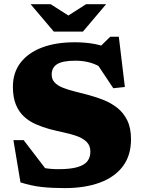

<svg xmlns="http://www.w3.org/2000/svg" viewBox="-20 -904 697 938"><path d="M538 -658 455 -662.5 518.5 -724.5H560.5L590 -479L533.5 -473L433.5 -623L481 -569.5Q455 -588 421.2 -597.8Q387.5 -607.5 348.5 -607.5Q286.5 -607.5 259.5 -590.8Q232.5 -574 232.5 -540Q232.5 -516 247.5 -500.5Q262.5 -485 288.2 -475Q314 -465 346.8 -456.8Q379.5 -448.5 415.5 -439Q451 -429.5 487.2 -415Q523.5 -400.5 553.5 -376.8Q583.5 -353 601.8 -315.8Q620 -278.5 620 -223.5Q620 -144 579.8 -91Q539.5 -38 466.8 -11.5Q394 15 295.5 15Q233.5 15 183.5 9.5Q133.5 4 80 -13L45.5 -219.5H95.5L252 -15L106.5 -114Q149.5 -93.5 185.2 -85.5Q221 -77.5 264.5 -77.5Q324 -77.5 358.2 -87.5Q392.5 -97.5 407 -116.5Q421.5 -135.5 421.5 -163Q421.5 -192.5 403.5 -210.5Q385.5 -228.5 356 -239Q326.5 -249.5 291.2 -257Q256 -264.5 221.5 -273.5Q187.5 -283 155.2 -297Q123 -311 97.8 -334Q72.5 -357 57.8 -392.5Q43 -428 43 -480Q43 -548.5 79.8 -597Q116.5 -645.5 184.2 -671.5Q252 -697.5 345 -697.5Q398.5 -697.5 443.8 -688.8Q489 -680 538 -658ZM331.5 -817H296.5L400.5 -883.5H498.5L385 -749.5H243L129.5 -883.5H227.5Z"/></svg>

Font: Newsreader ExtraBold
Style: Regular
Weight: 800
Designer: Hugues Gentile
Foundry: Production Type
Version: Version 1.003